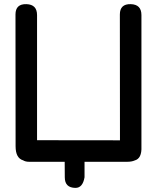

<svg xmlns="http://www.w3.org/2000/svg" viewBox="-20 -770 769 926"><path d="M107.4 -750Q158.7 -748.5 158.7 -697.3V-93.8L558.6 -93.3Q558.6 -396.5 558.1 -700.2Q558.1 -751.5 610.8 -750Q662.1 -748.5 662.1 -697.3V-63Q664.6 -5.4 629.4 3.9Q615.2 10.3 593.3 10.3H387.7V85Q378.9 136.7 343.3 136.2Q292.5 135.3 292.5 85.4Q292.5 47.9 292 10.3H120.6Q103 10.3 91.8 3.4Q55.2 -7.3 55.2 -64.5L54.7 -700.2Q54.7 -751.5 107.4 -750Z"/></svg>

Font: Comic Relief
Style: Regular
Weight: 400
Designer: Jeff Davis
Foundry: Loudifier
Version: Version 1.0